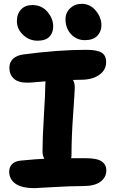

<svg xmlns="http://www.w3.org/2000/svg" viewBox="-20 -953 601 999"><path d="M420.9 -744.1Q378.4 -744.1 349.6 -775.1Q320.8 -806.2 320.8 -853Q320.8 -887.2 345.2 -910.2Q369.6 -933.1 404.8 -933.1Q449.2 -933.1 478.5 -897.5Q507.8 -861.8 507.8 -821.8Q507.8 -789.1 486.3 -766.6Q464.8 -744.1 420.9 -744.1ZM175.8 -741.2Q131.8 -741.2 99.9 -771.7Q67.9 -802.2 67.9 -842.8Q67.9 -880.9 89.6 -903.8Q111.3 -926.8 147.9 -926.8Q196.8 -926.8 226.8 -891.6Q256.8 -856.4 256.8 -814.9Q256.8 -782.7 237.1 -762Q217.3 -741.2 175.8 -741.2ZM160.2 25.9Q92.8 25.9 60.3 2.7Q27.8 -20.5 27.8 -60.1Q27.8 -83.5 42.2 -98.6Q56.6 -113.8 85.9 -117.2Q178.2 -126 210.9 -127Q201.2 -143.1 201.2 -166Q201.2 -234.4 208.5 -353Q215.8 -471.7 215.8 -513.2Q215.8 -524.9 216.8 -529.8Q202.1 -528.8 181.4 -526.9Q160.6 -524.9 146.7 -523.9Q132.8 -522.9 121.1 -522.9Q73.7 -522.9 51.3 -544.4Q28.8 -565.9 28.8 -600.1Q28.8 -629.4 48.3 -647.5Q67.9 -665.5 103 -669.9Q282.7 -693.8 428.2 -693.8Q484.4 -693.8 508.3 -679.4Q532.2 -665 532.2 -629.9Q532.2 -588.4 496.1 -563.2Q460 -538.1 402.8 -538.1Q374 -538.1 359.9 -537.1Q369.1 -519.5 369.1 -500Q369.1 -478.5 360.6 -359.6Q352.1 -240.7 352.1 -149.9Q352.1 -135.7 350.1 -129.9H423.8Q485.8 -129.9 509.5 -113Q533.2 -96.2 533.2 -65.9Q533.2 -30.3 502.9 -7.6Q472.7 15.1 412.1 15.1Q345.2 15.1 258.5 20.5Q171.9 25.9 160.2 25.9Z"/></svg>

Font: Shantell Sans Bouncy
Style: Bold
Weight: 700
Designer: Stephen Nixon, Anya Danilova, Shantell Martin
Foundry: Arrow Type
Version: Version 1.006;[9816181b4]